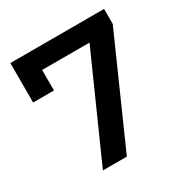

<svg xmlns="http://www.w3.org/2000/svg" viewBox="-162 -832 931 965"><g transform="rotate(-30 304.0 -350.0)"><path d="M28 -700V-471H149V-590H424L161 0H300L572 -613V-700Z"/></g></svg>

Font: Montserrat Lite SemiBold
Style: Regular
Weight: 600
Designer: Julieta Ulanovsky
Foundry: Julieta Ulanovsky
Version: Version 7.200;PS 007.200;hotconv 1.0.88;makeotf.lib2.5.64775